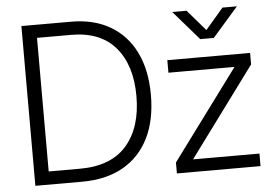

<svg xmlns="http://www.w3.org/2000/svg" viewBox="-51 -801 1248 871"><g transform="rotate(-5 572.5 -365.5)"><path d="M288.6 0H75.7V-727.5H301.3Q405.3 -727.5 479.7 -684.1Q554.2 -640.6 594 -559.6Q633.8 -478.5 633.8 -365.7Q633.8 -251 593.3 -169.2Q552.7 -87.4 475.6 -43.7Q398.4 0 288.6 0ZM141.6 -59.6H284.7Q425.8 -59.6 496.8 -141.1Q567.9 -222.7 567.9 -365.7Q567.9 -506.3 499 -587.2Q430.2 -668 297.4 -668H141.6ZM720.2 0V-49.8L1021.5 -457V-458.5H721.7V-515.6H1098.6V-463.4L799.8 -58.6V-57.1H1101.1V0ZM828.1 -731.4 910.2 -636.2 991.7 -731.4H1057.1V-731L940.4 -597.7H878.9L763.2 -731V-731.4Z"/></g></svg>

Font: Inter Display Light
Style: Regular
Weight: 300
Designer: Rasmus Andersson
Foundry: rsms
Version: Version 4.000;git-a52131595